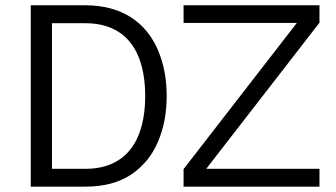

<svg xmlns="http://www.w3.org/2000/svg" viewBox="-20 -696 1253 716"><path d="M1086.9 -610.4 664.6 -65.4V0H1171.4V-66.4H749L1171.4 -611.3V-676.3H664.6V-610.4ZM601.6 -337.9C601.6 -401.4 590.8 -458.5 568.8 -509.8C524.9 -611.8 435.5 -676.3 298.3 -676.3H94.7V0H298.3C367.2 0 423.8 -15.1 468.8 -44.9C513.2 -74.7 546.9 -115.2 568.8 -166.5C590.8 -217.8 601.6 -274.9 601.6 -337.9ZM521.5 -337.9C521.5 -175.8 453.6 -66.4 298.3 -66.4H173.8V-609.4H298.3C453.6 -609.4 521.5 -500.5 521.5 -337.9Z"/></svg>

Font: Estedad Regular
Style: Regular
Weight: 400
Designer: Amin Abedi
Version: Version 7.3